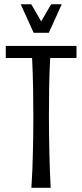

<svg xmlns="http://www.w3.org/2000/svg" viewBox="-20 -888 389 908"><path d="M7.3 -670.9H341.8V-613.8H217.3Q213.4 -542 212.4 -470.2Q211.4 -398.4 211.4 -335.9Q211.4 -298.3 211.9 -256.8Q212.4 -215.3 213.4 -172.1Q214.4 -128.9 215.8 -85.2Q217.3 -41.5 219.7 0H128.4Q131.3 -41.5 133.1 -85.2Q134.8 -128.9 135.7 -172.1Q136.7 -215.3 137.2 -256.8Q137.7 -298.3 137.7 -335.9Q137.7 -398.4 136.5 -470.2Q135.3 -542 131.8 -613.8H7.3ZM272 -867.7 210.9 -732.9H139.2L78.1 -867.7H127.9L174.8 -787.1L221.7 -867.7Z"/></svg>

Font: Crushed
Style: Regular
Weight: 400
Width: 3
Designer: Astigmatic (AOETI)
Foundry: Astigmatic (AOETI)
Version: Version 001.000